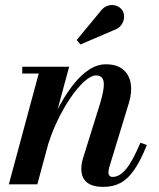

<svg xmlns="http://www.w3.org/2000/svg" viewBox="-20 -721 620 751"><path d="M384.5 10Q340.5 10 319.2 -8.2Q298 -26.5 298 -61Q298 -71.5 300.2 -83.8Q302.5 -96 305.5 -104.5L369.5 -310Q381.5 -348.5 385 -374.5Q388.5 -400.5 381.5 -413.2Q374.5 -426 355.5 -426Q336.5 -426 310 -402.5Q283.5 -379 255.5 -338Q227.5 -297 202.5 -244.2Q177.5 -191.5 161.5 -133H143.5Q155.5 -177 174 -224Q192.5 -271 216.8 -314.5Q241 -358 269.2 -393.2Q297.5 -428.5 329 -449Q360.5 -469.5 394 -469.5Q437 -469.5 461.2 -449.2Q485.5 -429 491.2 -395Q497 -361 484.5 -319.5L407 -65.5Q406 -61.5 405 -56.2Q404 -51 404 -47Q404 -39 408 -34Q412 -29 420.5 -29Q448 -29 473.8 -60.5Q499.5 -92 529 -162.5L554.5 -154Q531 -95 506.5 -58.8Q482 -22.5 452.8 -6.2Q423.5 10 384.5 10ZM14.5 0 131.5 -433.5H67V-460H250.5L126 0ZM294.5 -547 280 -564.5 373.5 -677.5Q383.5 -691 396 -696.5Q408.5 -702 420.8 -701.2Q433 -700.5 443 -694.8Q453 -689 458.5 -680.5Q466.5 -667.5 465.2 -651.8Q464 -636 454 -622.8Q444 -609.5 426.5 -603.5Z"/></svg>

Font: Bodoni Moda 9pt SemiBold
Style: Italic
Weight: 600
Italic angle: -13°
Designer: Owen Earl
Foundry: indestructible type
Version: Version 2.004